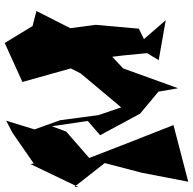

<svg xmlns="http://www.w3.org/2000/svg" viewBox="-22 -744 798 793"><g transform="rotate(-90 376.5 -347.0)"><path d="M225 -694 98 -606 96 -620 1 -422 2 -438 100 -313 60 -160 23 32 257 -29C211 -144 166 -261 121 -377L230 -472L252 -531L274 -383L215 -332L304 -167L395 -91L409 -10L491 -237L551 -293L554 -389L567 -501L518 -459L545 -232L554 -138L525 -90L690 -61L612 -151L655 -172L671 -351L657 -455L728 -595L666 -611L596 -726L435 -653L491 -453L470 -412L330 -245L298 -339L277 -497L239 -603L275 -720Z"/></g></svg>

Font: Asimov Silicon
Style: Regular
Weight: 400
Designer: Google
Version: Version 2.000980; 2014